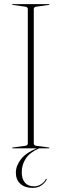

<svg xmlns="http://www.w3.org/2000/svg" viewBox="-20 -720 299 932"><path d="M144 -24Q144 -13.5 158 -12L217 -4Q220 -4 220 -2Q220 0 217 0H170Q124.5 20 105 50Q85.5 80 85.5 116Q85.5 148 100.8 166.2Q116 184.5 145.5 184.5Q163.5 184.5 179.2 174.5Q195 164.5 202 150.5Q203.5 147.5 205.5 148Q208 149 206 152.5Q199.5 166.5 182.2 179.2Q165 192 138.5 192Q100.5 192 78.8 172.2Q57 152.5 57 118Q57 84.5 81.8 52.8Q106.5 21 158.5 0H42Q39 0 39 -2Q39 -4 42 -4L101 -12Q115 -13.5 115 -24V-676Q115 -686.5 101 -688L42 -696Q39 -696 39 -698Q39 -700 42 -700H217Q220 -700 220 -698Q220 -696 217 -696L158 -688Q144 -686.5 144 -676Z"/></svg>

Font: Fraunces 144pt S000 Thin
Style: Regular
Weight: 100
Version: Version 1.000; ttfautohint (v1.8.3)